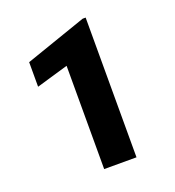

<svg xmlns="http://www.w3.org/2000/svg" viewBox="-130 -814 839 918"><g transform="rotate(-20 290.0 -355.5)"><path d="M393.1 -710.9 81.5 -603V-478L243.7 -525.4V0H408.2V-710.9Z"/></g></svg>

Font: Vazirmatn Black
Style: Regular
Weight: 900
Designer: Saber Rastikerdar
Foundry: Saber Rastikerdar
Version: Version 33.003